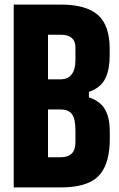

<svg xmlns="http://www.w3.org/2000/svg" viewBox="-20 -820 521 840"><path d="M40 0V-800H245Q357 -800 408.5 -754.5Q460 -709 460 -605Q460 -591 460 -578Q460 -565 459 -552Q455 -497 434 -465Q413 -433 369 -418V-394Q415 -379 436.5 -346Q458 -313 460 -257Q461 -227 460 -195Q456 -91 406.5 -45.5Q357 0 245 0ZM190 -473H245Q277 -473 293.5 -494.5Q310 -516 310 -556V-613Q310 -668 245 -668H190ZM190 -132H245Q310 -132 310 -197V-250Q310 -300 295 -320.5Q280 -341 245 -341H190Z"/></svg>

Font: Big Shoulders Text Black
Style: Regular
Weight: 900
Designer: Patric King
Foundry: XO Type Co
Version: Version 1.000; ttfautohint (v1.8.2)